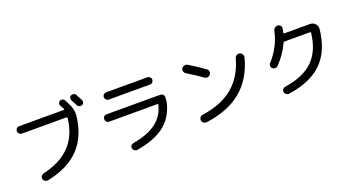

<svg xmlns="http://www.w3.org/2000/svg" viewBox="-53 -1520 4106 2232"><g transform="rotate(-20 2000.0 -403.5)"><path d="M874 -699.2Q867.2 -711.9 853.5 -737.8Q839.8 -763.7 833 -776.4Q825.2 -791 830.1 -807.1Q835 -823.2 849.6 -831.1Q865.2 -838.9 882.8 -834.5Q900.4 -830.1 909.2 -814.5Q917 -800.8 931.2 -772.9Q945.3 -745.1 950.2 -737.3Q958 -721.7 953.1 -705.1Q948.2 -688.5 931.6 -680.7Q916 -672.9 898.9 -678.2Q881.8 -683.6 874 -699.2ZM239.3 -86.9Q460.9 -138.7 580.1 -264.2Q699.2 -389.6 721.7 -595.7Q722.7 -599.6 719.2 -604Q715.8 -608.4 711.9 -608.4H161.1Q142.6 -608.4 128.9 -621.1Q115.2 -633.8 115.2 -653.8Q115.2 -673.8 128.4 -687Q141.6 -700.2 161.1 -700.2H711.9Q715.8 -700.2 718.3 -703.6Q720.7 -707 718.8 -710Q710 -726.6 690.4 -760.7Q682.6 -775.4 687.5 -791.5Q692.4 -807.6 707 -816.4Q722.7 -824.2 739.7 -819.3Q756.8 -814.5 764.6 -798.8Q769.5 -791 777.8 -774.9Q786.1 -758.8 790 -751Q835.9 -666 828.1 -589.8Q799.8 -340.8 661.6 -194.8Q523.4 -48.8 261.7 5.9Q243.2 9.8 226.1 -0.5Q209 -10.7 204.1 -31.2Q199.2 -48.8 210 -65.4Q220.7 -82 239.3 -86.9Z M1162.1 -391.6Q1143.6 -391.6 1130.4 -405.3Q1117.2 -418.9 1117.2 -438Q1117.2 -457 1129.9 -469.7Q1142.6 -482.4 1162.1 -482.4H1827.1Q1845.7 -482.4 1858.9 -469.7Q1872.1 -457 1872.1 -438.5Q1872.1 -389.6 1861.3 -348.6Q1815.4 -188.5 1694.8 -98.1Q1574.2 -7.8 1358.4 28.3Q1339.8 31.2 1323.7 20Q1307.6 8.8 1303.7 -9.8Q1299.8 -27.3 1310.5 -42.5Q1321.3 -57.6 1338.9 -60.5Q1528.3 -93.8 1631.3 -171.9Q1734.4 -250 1766.6 -381.8Q1768.6 -391.6 1757.8 -391.6ZM1245.1 -724.6H1754.9Q1773.4 -724.6 1786.6 -711.9Q1799.8 -699.2 1799.8 -680.2Q1799.8 -661.1 1787.1 -647.9Q1774.4 -634.8 1754.9 -634.8H1245.1Q1226.6 -634.8 1213.4 -647.9Q1200.2 -661.1 1200.2 -680.2Q1200.2 -699.2 1213.4 -711.9Q1226.6 -724.6 1245.1 -724.6Z M2895.5 -555.7Q2769.5 -66.4 2223.6 2Q2202.1 3.9 2186.5 -8.8Q2170.9 -21.5 2168 -41Q2165 -60.5 2178.2 -76.7Q2191.4 -92.8 2210.9 -95.7Q2448.2 -127.9 2593.3 -248.5Q2738.3 -369.1 2796.9 -582Q2801.8 -601.6 2819.8 -612.3Q2837.9 -623 2857.9 -618.2Q2877.9 -613.3 2889.2 -594.7Q2900.4 -576.2 2895.5 -555.7ZM2190.4 -617.2Q2173.8 -627.9 2168.5 -647.9Q2163.1 -668 2173.8 -684.6Q2185.5 -701.2 2206.1 -706.5Q2226.6 -711.9 2245.1 -701.2Q2340.8 -643.6 2435.5 -576.2Q2452.1 -564.5 2456.1 -543.5Q2460 -522.5 2447.8 -505.4Q2435.5 -488.3 2414.6 -485.4Q2393.6 -482.4 2377 -494.1Q2291 -556.6 2190.4 -617.2Z M3222.7 -330.1Q3209 -316.4 3189.5 -315.9Q3169.9 -315.4 3155.3 -328.1Q3141.6 -340.8 3140.6 -359.9Q3139.6 -378.9 3153.3 -392.6Q3289.1 -543.9 3326.2 -725.6Q3331.1 -747.1 3347.2 -760.3Q3363.3 -773.4 3383.8 -772.5Q3405.3 -770.5 3418 -755.4Q3430.7 -740.2 3426.8 -719.7Q3419.9 -683.6 3417 -670.9Q3415 -660.2 3425.8 -660.2H3744.1Q3779.3 -660.2 3804.2 -635.3Q3829.1 -610.4 3829.1 -575.2V-570.3Q3801.8 -308.6 3660.2 -166Q3518.6 -23.4 3241.2 18.6Q3222.7 21.5 3206.1 10.3Q3189.5 -1 3184.6 -21.5Q3180.7 -40 3192.4 -55.2Q3204.1 -70.3 3222.7 -73.2Q3456.1 -107.4 3576.2 -225.1Q3696.3 -342.8 3720.7 -558.6Q3721.7 -562.5 3718.8 -566.4Q3715.8 -570.3 3710.9 -570.3H3396.5Q3385.7 -570.3 3379.9 -560.5Q3328.1 -441.4 3222.7 -330.1Z"/></g></svg>

Font: Rounded-X Mgen+ 2m medium
Style: Regular
Weight: 500
Designer: [Source Han Sans]
Ryoko NISHIZUKA  (kana & ideographs); Paul D. Hunt (Latin, Greek & Cyrillic); Wenlong ZHANG  (bopomofo
Version: Version 1.059.20150602